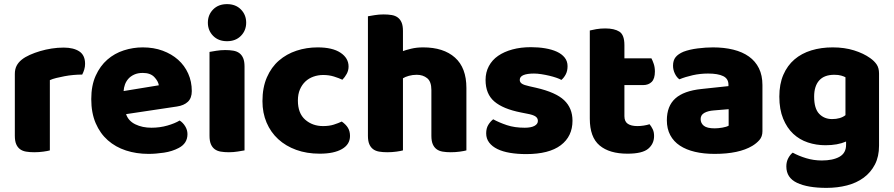

<svg xmlns="http://www.w3.org/2000/svg" viewBox="-20 -731 4340 932"><path d="M222 -1Q212 2 190.5 5Q169 8 146 8Q124 8 106.5 5Q89 2 77 -7Q65 -16 58.5 -31.5Q52 -47 52 -72V-372Q52 -395 60.5 -411.5Q69 -428 85 -441Q101 -454 124.5 -464.5Q148 -475 175 -483Q202 -491 231 -495.5Q260 -500 289 -500Q337 -500 365 -481.5Q393 -463 393 -421Q393 -407 389 -393.5Q385 -380 379 -369Q358 -369 336 -367Q314 -365 293 -361Q272 -357 253.5 -352.5Q235 -348 222 -342Z M701 16Q642 16 591.5 -0.5Q541 -17 503.5 -50Q466 -83 444.5 -133Q423 -183 423 -250Q423 -316 444.5 -363.5Q466 -411 501 -441.5Q536 -472 581 -486.5Q626 -501 673 -501Q726 -501 769.5 -485Q813 -469 844.5 -441Q876 -413 893.5 -374Q911 -335 911 -289Q911 -255 892 -237Q873 -219 839 -214L592 -177Q603 -144 637 -127.5Q671 -111 715 -111Q756 -111 792.5 -121.5Q829 -132 852 -146Q868 -136 879 -118Q890 -100 890 -80Q890 -35 848 -13Q816 4 776 10Q736 16 701 16ZM673 -377Q649 -377 631.5 -369Q614 -361 603 -348.5Q592 -336 586.5 -320.5Q581 -305 580 -289L751 -317Q748 -337 729 -357Q710 -377 673 -377Z M989 -621Q989 -659 1014.5 -685Q1040 -711 1082 -711Q1124 -711 1149.5 -685Q1175 -659 1175 -621Q1175 -583 1149.5 -557Q1124 -531 1082 -531Q1040 -531 1014.5 -557Q989 -583 989 -621ZM1167 -1Q1156 1 1134.5 4.5Q1113 8 1091 8Q1069 8 1051.5 5Q1034 2 1022 -7Q1010 -16 1003.5 -31.5Q997 -47 997 -72V-479Q1008 -481 1029.5 -484.5Q1051 -488 1073 -488Q1095 -488 1112.5 -485Q1130 -482 1142 -473Q1154 -464 1160.5 -448.5Q1167 -433 1167 -408Z M1549 -367Q1524 -367 1501.5 -359Q1479 -351 1462.5 -335.5Q1446 -320 1436 -297Q1426 -274 1426 -243Q1426 -181 1461.5 -150Q1497 -119 1548 -119Q1578 -119 1600 -126Q1622 -133 1639 -141Q1659 -127 1669 -110.5Q1679 -94 1679 -71Q1679 -30 1640 -7.5Q1601 15 1532 15Q1469 15 1418 -3.5Q1367 -22 1330.5 -55.5Q1294 -89 1274 -136Q1254 -183 1254 -240Q1254 -306 1275.5 -355.5Q1297 -405 1334 -437Q1371 -469 1419.5 -485Q1468 -501 1522 -501Q1594 -501 1633 -475Q1672 -449 1672 -408Q1672 -389 1663 -372.5Q1654 -356 1642 -344Q1625 -352 1601 -359.5Q1577 -367 1549 -367Z M2244 -1Q2234 2 2212.5 5Q2191 8 2168 8Q2146 8 2128.5 5Q2111 2 2099 -7Q2087 -16 2080.5 -31.5Q2074 -47 2074 -72V-294Q2074 -335 2053.5 -351.5Q2033 -368 2003 -368Q1983 -368 1965 -363Q1947 -358 1936 -351V-1Q1926 2 1904.5 5Q1883 8 1860 8Q1838 8 1820.5 5Q1803 2 1791 -7Q1779 -16 1772.5 -31.5Q1766 -47 1766 -72V-652Q1777 -654 1798.5 -657.5Q1820 -661 1842 -661Q1864 -661 1881.5 -658Q1899 -655 1911 -646Q1923 -637 1929.5 -621.5Q1936 -606 1936 -581V-483Q1949 -488 1975.5 -494.5Q2002 -501 2034 -501Q2133 -501 2188.5 -451.5Q2244 -402 2244 -304Z M2759 -145Q2759 -69 2702 -26Q2645 17 2534 17Q2492 17 2456 11Q2420 5 2394.5 -7.5Q2369 -20 2354.5 -39Q2340 -58 2340 -84Q2340 -108 2350 -124.5Q2360 -141 2374 -152Q2403 -136 2440.5 -123.5Q2478 -111 2527 -111Q2558 -111 2574.5 -120Q2591 -129 2591 -144Q2591 -158 2579 -166Q2567 -174 2539 -179L2509 -185Q2422 -202 2379.5 -238.5Q2337 -275 2337 -343Q2337 -380 2353 -410Q2369 -440 2398 -460Q2427 -480 2467.5 -491Q2508 -502 2557 -502Q2594 -502 2626.5 -496.5Q2659 -491 2683 -480Q2707 -469 2721 -451.5Q2735 -434 2735 -410Q2735 -387 2726.5 -370.5Q2718 -354 2705 -343Q2697 -348 2681 -353.5Q2665 -359 2646 -363.5Q2627 -368 2607.5 -371Q2588 -374 2572 -374Q2539 -374 2521 -366.5Q2503 -359 2503 -343Q2503 -332 2513 -325Q2523 -318 2551 -312L2582 -305Q2678 -283 2718.5 -244.5Q2759 -206 2759 -145Z M3011 -167Q3011 -141 3027.5 -130Q3044 -119 3074 -119Q3089 -119 3105 -121.5Q3121 -124 3133 -128Q3142 -117 3148.5 -103.5Q3155 -90 3155 -71Q3155 -33 3126.5 -9Q3098 15 3026 15Q2938 15 2890.5 -25Q2843 -65 2843 -155V-583Q2854 -586 2874.5 -589.5Q2895 -593 2918 -593Q2962 -593 2986.5 -577.5Q3011 -562 3011 -512V-448H3142Q3148 -437 3153.5 -420.5Q3159 -404 3159 -384Q3159 -349 3143.5 -333.5Q3128 -318 3102 -318H3011Z M3449 -108Q3466 -108 3486.5 -111.5Q3507 -115 3517 -121V-201L3445 -195Q3417 -193 3399 -183Q3381 -173 3381 -153Q3381 -133 3396.5 -120.5Q3412 -108 3449 -108ZM3441 -501Q3495 -501 3539.5 -490Q3584 -479 3615.5 -456.5Q3647 -434 3664 -399.5Q3681 -365 3681 -318V-94Q3681 -68 3666.5 -51.5Q3652 -35 3632 -23Q3567 16 3449 16Q3396 16 3353.5 6Q3311 -4 3280.5 -24Q3250 -44 3233.5 -75Q3217 -106 3217 -147Q3217 -216 3258 -253Q3299 -290 3385 -299L3516 -313V-320Q3516 -349 3490.5 -361.5Q3465 -374 3417 -374Q3379 -374 3343 -366Q3307 -358 3278 -346Q3265 -355 3256 -373.5Q3247 -392 3247 -412Q3247 -438 3259.5 -453.5Q3272 -469 3298 -480Q3327 -491 3366.5 -496Q3406 -501 3441 -501Z M4022 -501Q4079 -501 4125.5 -486.5Q4172 -472 4204 -449Q4224 -435 4235.5 -418Q4247 -401 4247 -374V-24Q4247 29 4227 67.5Q4207 106 4172.5 131.5Q4138 157 4091.5 169Q4045 181 3992 181Q3901 181 3849 156.5Q3797 132 3797 77Q3797 54 3806.5 36.5Q3816 19 3828 10Q3857 26 3893.5 37Q3930 48 3969 48Q4023 48 4055 30Q4087 12 4087 -28V-44Q4046 -26 3987 -26Q3942 -26 3901.5 -39.5Q3861 -53 3830.5 -81.5Q3800 -110 3781.5 -155Q3763 -200 3763 -262Q3763 -323 3782.5 -368Q3802 -413 3836.5 -442.5Q3871 -472 3918.5 -486.5Q3966 -501 4022 -501ZM4084 -356Q4077 -360 4063.5 -364Q4050 -368 4030 -368Q3981 -368 3956.5 -340.5Q3932 -313 3932 -262Q3932 -204 3956.5 -178.5Q3981 -153 4019 -153Q4060 -153 4084 -172Z"/></svg>

Font: BALOOCHETTANREGULAR
Style: Book
Weight: 400
Designer: Maithili Shingre and Ek Type
Foundry: Ek Type
Version: Version 1.100;PS 1.000;hotconv 1.0.88;makeotf.lib2.5.647800;